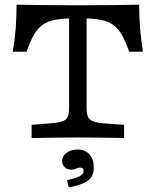

<svg xmlns="http://www.w3.org/2000/svg" viewBox="-20 -591 667 822"><path d="M308.1 -2.4Q279.8 -2.4 246.4 -2Q212.9 -1.6 179.4 -1.2Q146 -0.8 115.3 0V-56.5L203.2 -63.7Q246.8 -66.9 261.3 -79.4Q275.8 -91.9 275.8 -125.8V-201.6H350.8V-125.8Q350.8 -91.9 365.3 -79.4Q379.8 -66.9 423.4 -62.9L511.3 -56.5V0Q481.5 -0.8 447.6 -1.2Q413.7 -1.6 380.6 -2Q347.6 -2.4 318.5 -2.4H313.7ZM291.9 -512.1Q246 -512.1 214.9 -506Q183.9 -500 162.5 -484.7Q141.1 -469.4 125 -441.5Q108.9 -413.7 93.5 -369.4H34.7Q43.5 -421 47.2 -469.4Q50.8 -517.7 50.8 -571Q95.2 -570.2 153.2 -569.4Q211.3 -568.5 287.1 -568.5H339.5Q415.3 -568.5 473.4 -569.4Q531.5 -570.2 575.8 -571Q575.8 -517.7 579.8 -469.4Q583.9 -421 591.9 -369.4H533.1Q517.7 -413.7 501.6 -441.5Q485.5 -469.4 464.1 -484.7Q442.7 -500 411.7 -506Q380.6 -512.1 334.7 -512.1ZM275.8 -201.6V-536.3H350.8V-201.6ZM274.2 211.3 266.9 180.6Q306.5 171.8 322.2 162.9Q337.9 154 337.9 141.1Q337.9 126.6 322.6 126.6Q313.7 126.6 305.6 131Q297.6 135.5 284.7 135.5Q267.7 135.5 256.9 124.6Q246 113.7 246 98.4Q246 77.4 264.9 63.3Q283.9 49.2 311.3 49.2Q344.4 49.2 362.9 69.8Q381.5 90.3 381.5 126.6Q381.5 162.9 357.7 181.5Q333.9 200 274.2 211.3Z"/></svg>

Font: Playfair 5pt SemiExpanded Light
Style: Regular
Weight: 300
Width: 6
Designer: Claus Eggers Sørensen
Foundry: Claus Eggers Sørensen
Version: Version 2.203